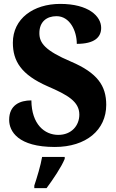

<svg xmlns="http://www.w3.org/2000/svg" viewBox="-20 -744 596 985"><path d="M261 10C422 10 525 -77 525 -206C525 -304 480 -370 344 -428C210 -485 182 -524 182 -574C182 -632 219 -661 270 -661C338 -661 374 -586 374 -519C465 -519 499 -553 499 -601C499 -661 434 -724 289 -724C151 -724 46 -648 46 -525C46 -431 88 -361 225 -301C327 -257 387 -223 387 -156C387 -100 347 -52 279 -52C209 -52 142 -106 141 -229C82 -229 27 -205 27 -129C27 -70 73 10 261 10ZM156 208V221H219C251 178 295 113 312 71V61H196C189 104 169 169 156 208Z"/></svg>

Font: Noto Serif Georgian SemiCondensed ExtraBold
Style: Regular
Weight: 800
Width: 4
Designer: Monotype Design Team, Akaki Razmadze
Foundry: Google LLC
Version: Version 2.003